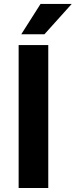

<svg xmlns="http://www.w3.org/2000/svg" viewBox="-20 -935 377 955"><path d="M220.1 0H72.7V-710.9H220.1ZM181.6 -915.3H336.6L200.9 -764.4H85.7Z"/></svg>

Font: Heebo
Style: Regular
Weight: 400
Designer: Oded Ezer
Foundry: Ezer Type House
Version: Version 3.100